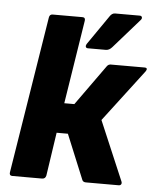

<svg xmlns="http://www.w3.org/2000/svg" viewBox="-52 -754 650 798"><g transform="rotate(5 273.5 -355.0)"><path d="M537 -497Q546 -497 547 -492.5Q548 -488 543 -481L378 -264L483 -17Q486 -10 483 -5Q480 0 473 0H336Q325 0 321 -8L244 -195H197L170 -14Q167 0 153 0H29Q16 0 18 -14L123 -669Q125 -683 138 -683H262Q275 -683 273 -669L218 -320H260L381 -489Q387 -497 397 -497ZM296 -556Q289 -556 287 -561Q285 -566 289 -573L374 -696Q383 -710 396 -710H499Q506 -710 508 -704.5Q510 -699 505 -693L397 -570Q385 -556 371 -556Z"/></g></svg>

Font: Sofia Sans Semi Condensed Black
Style: Italic
Weight: 900
Italic angle: -9°
Version: Version 4.100